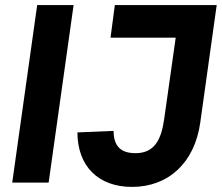

<svg xmlns="http://www.w3.org/2000/svg" viewBox="-20 -717 871 754"><path d="M28 0H171L269 -697H126ZM284 -197C284.5 -64 366 17 498.5 17C641.5 17 744.5 -78 766.5 -236L831 -697H431L414 -569H670L625 -251.5C614 -170 587.5 -115.5 512.5 -115.5C456.5 -115.5 426.5 -140.5 426 -203Z"/></svg>

Font: HK Grotesk ExtraBold
Style: Italic
Weight: 800
Italic angle: -16°
Designer: Alfredo Marco Pradil
Foundry: Hanken Design Co.
Version: Version 3.001;FEAKit 1.0